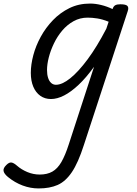

<svg xmlns="http://www.w3.org/2000/svg" viewBox="-138 -539 768 1078"><path d="M79 519Q33 519 -11 502.5Q-55 486 -93 455Q-115 437 -118 421Q-121 405 -102 387Q-86 371 -73 373.5Q-60 376 -43 391Q-18 413 15.5 427Q49 441 85 441Q127 441 156 424.5Q185 408 206.5 371Q228 334 248 272L390 -164Q346 -103 303.5 -63Q261 -23 222 -3Q183 17 148 17Q114 17 88.5 -1Q63 -19 49 -52Q35 -85 35 -130Q35 -176 49 -229Q63 -282 91 -333Q119 -384 159.5 -426Q200 -468 252 -493.5Q304 -519 368 -519Q397 -519 430 -511Q463 -503 494 -488L495 -491Q500 -505 510 -510Q520 -515 538 -515Q569 -515 577.5 -505.5Q586 -496 579 -476L333 275Q301 375 265.5 427.5Q230 480 185.5 499.5Q141 519 79 519ZM176 -63Q211 -63 256.5 -99.5Q302 -136 354 -206Q406 -276 459 -378L472 -417Q437 -431 408 -435.5Q379 -440 354 -440Q311 -440 275 -420Q239 -400 211.5 -367.5Q184 -335 165 -295.5Q146 -256 136 -217Q126 -178 126 -146Q126 -121 132 -102Q138 -83 149.5 -73Q161 -63 176 -63Z"/></svg>

Font: Playwrite NZ
Style: Regular
Weight: 400
Designer: Veronika Burian, José Scaglione
Foundry: TypeTogether
Version: Version 1.002